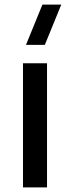

<svg xmlns="http://www.w3.org/2000/svg" viewBox="-20 -815 304 835"><path d="M175 -620H93L164.5 -795H246.5ZM80 0V-540H184.5V0Z"/></svg>

Font: Vela Sans SemBd
Style: Regular
Weight: 600
Designer: Principal design: Mikhail Sharanda - project Manrope.
Design modification: Ravid Balaliev
Foundry: Mikhail Sharanda
Version: Version 1.001